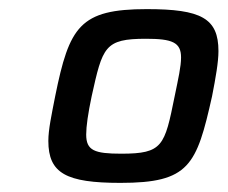

<svg xmlns="http://www.w3.org/2000/svg" viewBox="-20 -714 499 421"><path d="M244 -313C395 -313 411 -351 445 -503C453 -544 459 -578 459 -602C459 -674 421 -694 302 -694C155 -694 132 -656 101 -503C93 -462 86 -430 86 -405C86 -334 125 -313 244 -313ZM246 -377C187 -377 169 -384 169 -419C169 -437 173 -465 181 -503C205 -611 209 -629 300 -629C358 -629 377 -621 377 -588C377 -568 371 -542 363 -503C341 -394 337 -377 246 -377Z"/></svg>

Font: Saira UNSAM Medium Italic
Style: Regular
Weight: 500
Italic angle: -12°
Designer: Hector Gatti with collaboration of the Omnibus-Type team
Foundry: Omnibus-Type
Version: Version 0.072;PS 000.072;hotconv 1.0.88;makeotf.lib2.5.64775